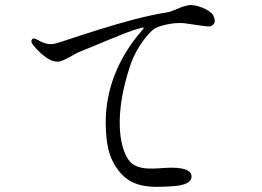

<svg xmlns="http://www.w3.org/2000/svg" viewBox="-20 -745 1040 761"><path d="M815 -641C836 -650 834 -666 824 -686C813 -705 757 -730 726 -724C683 -715 668 -699 637 -695C476 -670 233 -580 198 -572C163 -564 136 -584 127 -588C118 -592 113 -595 107 -589C103 -584 104 -576 109 -570C113 -564 167 -495 213 -501C236 -504 276 -532 294 -539C336 -555 482 -619 524 -630C535 -632 547 -639 550 -634C552 -628 396 -489 399 -252C401 -182 407 -122 453 -65C505 0 579 -1 665 -7C686 -8 738 -14 739 -43C741 -75 696 -82 645 -80C601 -79 523 -63 489 -112C452 -166 432 -293 496 -485C522 -563 576 -623 595 -633C605 -639 663 -660 718 -652C750 -648 808 -637 815 -641Z"/></svg>

Font: Shippori Mincho
Style: Regular
Weight: 400
Designer: Bonji Tadano  Ryoko NISHIZUKA  (kana & ideographs); Frank Grießhammer (Latin, Greek & Cyrillic); Wenlong ZHANG  (bopomof
Foundry: Adobe Systems Incorporated
Version: Version 1.003;PS 1.001;hotconv 16.6.54;makeotf.lib2.5.65590